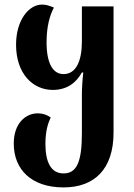

<svg xmlns="http://www.w3.org/2000/svg" viewBox="-20 -564 583 837"><path d="M257 253C391 253 475 174 475 14V-536H337V-383C337 -299 312 -241 257 -241C212 -241 183 -285 183 -380C183 -451 198 -499 215 -531C195 -539 182 -544 163 -544C106 -544 50 -477 50 -369C50 -243 123 -172 210 -172C272 -172 312 -203 337 -248H343C339 -212 337 -179 337 -149V17C337 143 314 192 257 192C200 192 178 139 178 63C178 10 188 -24 201 -52C186 -63 166 -70 145 -70C92 -70 40 -27 40 62C40 173 115 253 257 253Z"/></svg>

Font: Noto Serif Georgian Condensed Bold
Style: Regular
Weight: 700
Width: 3
Designer: Monotype Design Team, Akaki Razmadze
Foundry: Google LLC
Version: Version 2.003